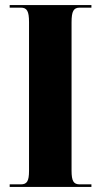

<svg xmlns="http://www.w3.org/2000/svg" viewBox="-20 -734 395 754"><path d="M18 0H339V-10H293C269 -10 261 -23 261 -64V-646C261 -690 269 -704 293 -704H339V-714H18V-704H62C86 -704 94 -690 94 -647V-63C94 -23 86 -10 62 -10H18Z"/></svg>

Font: Noto Serif Display ExtraCondensed Black
Style: Regular
Weight: 900
Width: 2
Designer: Monotype Design Team
Foundry: Monotype Imaging Inc.
Version: Version 2.009